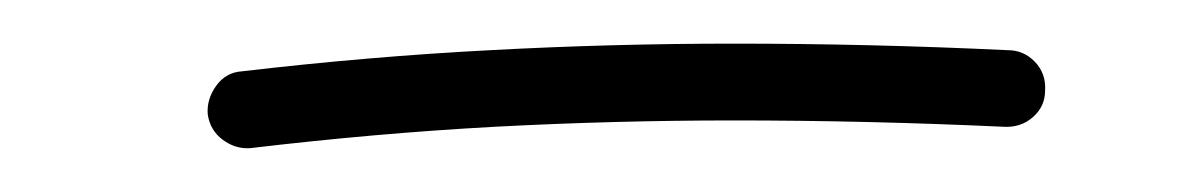

<svg xmlns="http://www.w3.org/2000/svg" viewBox="-20 -709 546 88"><path d="M75.2 -656.7Q74.7 -663.6 79.1 -669.7Q83.5 -675.8 90.8 -676.3Q148.9 -683.1 204.6 -686Q260.3 -689 316.4 -689Q378.9 -689 441.9 -686Q449.2 -686 454.3 -680.7Q459.5 -675.3 459 -667.5Q459 -660.2 453.4 -655.3Q447.8 -650.4 439.9 -650.9Q377 -653.8 316.4 -653.8Q261.7 -653.8 206.8 -650.9Q151.9 -647.9 94.7 -641.1Q87.9 -640.6 82 -645Q76.2 -649.4 75.2 -656.7Z"/></svg>

Font: Mikhak-DS2-FD ExtraLight
Style: Regular
Weight: 200
Designer: Amin Abedi
Version: Version 3.2